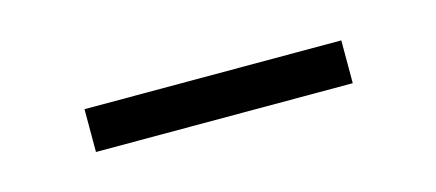

<svg xmlns="http://www.w3.org/2000/svg" viewBox="-24 -314 443 195"><g transform="rotate(-15 198.0 -216.5)"><path d="M63 -193.8V-238.8H333V-193.8Z"/></g></svg>

Font: Yrsa-Light
Style: Regular
Weight: 300
Designer: Anna Giedrys (Yrsa+Rasa design), David Brezina (Yrsa art-direction, Rasa art-direction, design)
Foundry: Rosetta Type Foundry
Version: Version 1.001;PS 1.1;hotconv 1.0.88;makeotf.lib2.5.647800